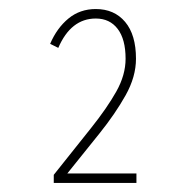

<svg xmlns="http://www.w3.org/2000/svg" viewBox="-20 -651 415 425"><path d="M99 -246V-264Q146 -323 181.5 -367.5Q217 -412 237.5 -448.5Q258 -485 258 -521Q258 -564 240.5 -587Q223 -610 192 -610Q137 -610 109 -545L91 -554Q106 -589 131.5 -610Q157 -631 192 -631Q233 -631 257 -602.5Q281 -574 281 -521Q281 -481 258 -440Q235 -399 200.5 -356Q166 -313 129 -267H282V-246Z"/></svg>

Font: Inconsolata Condensed ExtraLight
Style: Regular
Weight: 200
Width: 3
Monospace: yes
Designer: Raph Levien, Cyreal, Brenton Simpson
Foundry: Raph Levien, Cyreal, Google
Version: Version 3.100; ttfautohint (v1.8.4.7-5d5b)